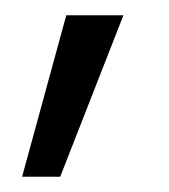

<svg xmlns="http://www.w3.org/2000/svg" viewBox="-20 -109 222 252"><path d="M9 123 67 -89H142L59 123Z"/></svg>

Font: DM Sans 10pt Light
Style: Regular
Weight: 300
Version: Version 4.004;gftools[0.9.30]